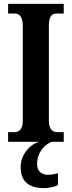

<svg xmlns="http://www.w3.org/2000/svg" viewBox="-20 -734 371 994"><path d="M22 0H183C133 14 87 68 87 130C87 206 129 240 210 240C227 240 263 234 280 224V163C261 168 243 171 229 171C197 171 172 154 172 115C172 52 214 13 248 0H310V-50H275C252 -50 233 -65 233 -110V-601C233 -651 249 -664 275 -664H310V-714H22V-664H56C77 -664 98 -651 98 -601V-109C98 -63 77 -50 56 -50H22Z"/></svg>

Font: Noto Serif Devanagari ExtraCondensed
Style: Bold
Weight: 700
Width: 2
Designer: Universal Thirst, Indian Type Foundry and the Monotype Design Team
Foundry: Monotype Imaging Inc.
Version: Version 2.004